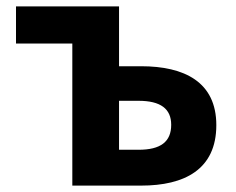

<svg xmlns="http://www.w3.org/2000/svg" viewBox="-20 -580 739 600"><path d="M206 0H421C556 0 656 -50 656 -189C656 -324 556 -373 421 -373H352V-560H30V-444H206ZM352 -112V-265H413C482 -265 515 -240 515 -190C515 -137 482 -112 413 -112Z"/></svg>

Font: Source Han Sans SC Bold
Style: Regular
Weight: 700
Designer: Ryoko NISHIZUKA (kana & ideographs); Paul D. Hunt (Latin, Greek & Cyrillic); Wenlong ZHANG (bopomofo); Sandoll Communica
Foundry: Adobe Systems Incorporated
Version: Version 1.001;PS 1.001;hotconv 1.0.78;makeotf.lib2.5.61930